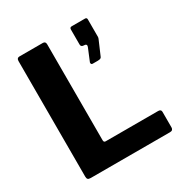

<svg xmlns="http://www.w3.org/2000/svg" viewBox="-171 -876 969 1011"><g transform="rotate(-30 313.5 -371.0)"><path d="M70 -723Q70 -742 86 -742H229Q245 -742 245 -724V-141Q245 -128 256 -128H575Q593 -128 593 -113V-18Q593 -10 588.5 -5Q584 0 574 0H92Q79 0 74.5 -5Q70 -10 70 -21V-723ZM401 -516Q395 -516 393 -520.5Q391 -525 392 -529L423 -604Q429 -619 417 -622L407 -623Q392 -624 392 -638V-729Q392 -742 404 -742H485Q496 -742 496 -731V-623Q496 -621 495 -619Q494 -617 494 -615L457 -529Q455 -522 449.5 -519Q444 -516 432 -516Z"/></g></svg>

Font: Libre Franklin
Style: Bold
Weight: 700
Designer: Pablo Impallari, Rodrigo Fuenzalida, Nhung Nguyen
Foundry: Impallari Type
Version: Version 3.000